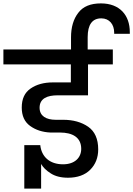

<svg xmlns="http://www.w3.org/2000/svg" viewBox="-52 -1031 784 1130"><path d="M-32 -652H365V-546H259C206 -546 163 -534 128 -510C93 -486 76 -449 76 -398C76 -350 92 -314 125 -290C158 -266 198 -253 245 -251H301C374 -251 426 -223 426 -155C426 -103 388 -64 319 -64C240 -64 192 -109 185 -177H91V79H190V-66C201 -47 219 -28 246 -11C272 6 306 15 348 15C404 15 448 -1 479 -32C510 -63 526 -103 526 -152C526 -213 506 -258 467 -285C428 -312 379 -326 320 -326H276C220 -326 181 -348 181 -397C181 -452 227 -470 287 -470H466V-652H612V-740H464V-812C464 -886 491 -923 544 -923C592 -923 620 -887 620 -839C620 -837 620 -834 620 -832H712C712 -835 712 -839 712 -842C712 -941 653 -1011 542 -1011C481 -1011 437 -993 409 -956C380 -919 366 -870 366 -811V-740H-32Z"/></svg>

Font: Poppins Medium
Style: Regular
Weight: 500
Designer: Ninad Kale (Devanagari), Jonny Pinhorn (Latin)
Foundry: Indian Type Foundry
Version: 4.004